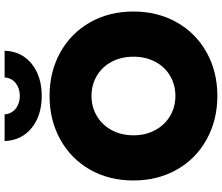

<svg xmlns="http://www.w3.org/2000/svg" viewBox="-85 -864 963 833"><g transform="rotate(-90 396.5 -447.5)"><path d="M30 -350Q30 -456 77 -538.5Q124 -621 208 -667.5Q292 -714 397 -714Q502 -714 585.5 -667.5Q669 -621 716 -538.5Q763 -456 763 -350Q763 -245 716 -162Q669 -79 585.5 -32.5Q502 14 397 14Q292 14 208 -32.5Q124 -79 77 -162Q30 -245 30 -350ZM567 -350Q567 -403 545 -444.5Q523 -486 484 -509Q445 -532 397 -532Q349 -532 310 -509Q271 -486 248.5 -444.5Q226 -403 226 -350Q226 -297 248.5 -255.5Q271 -214 310 -191Q349 -168 397 -168Q445 -168 484 -191Q523 -214 545 -255.5Q567 -297 567 -350ZM201 -909H317Q319 -879 341.5 -861Q364 -843 397 -843Q430 -843 452.5 -861Q475 -879 477 -909H593Q590 -835 536 -791.5Q482 -748 397 -748Q312 -748 258 -791.5Q204 -835 201 -909Z"/></g></svg>

Font: Chess Sans ExtraBold
Style: Regular
Weight: 800
Designer: Wolf Bōese
Foundry: Wolf Bōese
Version: Version 7.223